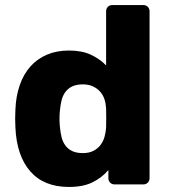

<svg xmlns="http://www.w3.org/2000/svg" viewBox="-20 -730 671 760"><path d="M253 10Q154 10 100 -51.5Q46 -113 41 -225Q40 -245 40 -260.5Q40 -276 41 -296Q43 -349 58 -392.5Q73 -436 100 -466.5Q127 -497 165.5 -513.5Q204 -530 253 -530Q304 -530 339.5 -513.5Q375 -497 400 -471V-685Q400 -696 407 -703Q414 -710 425 -710H547Q558 -710 565 -703Q572 -696 572 -685V-25Q572 -14 565 -7Q558 0 547 0H434Q423 0 416 -7Q409 -14 409 -25V-57Q385 -28 347.5 -9Q310 10 253 10ZM308 -124Q332 -124 349 -132.5Q366 -141 377 -155Q388 -169 393.5 -187.5Q399 -206 400 -226Q401 -264 400 -301Q399 -320 393.5 -337Q388 -354 376.5 -367Q365 -380 348 -388Q331 -396 308 -396Q283 -396 266 -388Q249 -380 238.5 -365.5Q228 -351 223.5 -332Q219 -313 217 -291Q214 -260 217 -229Q219 -207 223.5 -188Q228 -169 238.5 -154.5Q249 -140 266 -132Q283 -124 308 -124Z"/></svg>

Font: Fz Rubik
Style: Bold
Weight: 700
Designer: Hubert and Fischer
Foundry: Hubert and Fischer
Version: Vit hóa bi FontZin.com